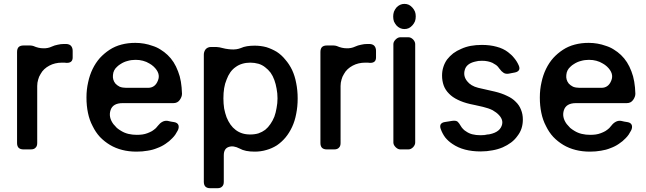

<svg xmlns="http://www.w3.org/2000/svg" viewBox="-20 -782 3384 1005"><path d="M102.5 -543.9Q85.9 -543.9 77.1 -535.2Q69.3 -526.4 69.3 -509.8Q69.3 -351.6 69.3 -33.2Q69.3 -17.6 77.1 -8.8Q85.9 0 102.5 0Q115.2 0 141.6 0Q158.2 0 166 -8.8Q174.8 -16.6 174.8 -33.2Q174.8 -132.8 174.8 -332Q174.8 -349.6 179.7 -365.2Q183.6 -380.9 192.4 -394.5Q200.2 -409.2 211.9 -419.9Q223.6 -430.7 238.3 -438.5Q252.9 -446.3 269.5 -450.2Q286.1 -454.1 304.7 -454.1Q310.5 -454.1 316.4 -454.1Q321.3 -454.1 327.1 -453.1Q342.8 -452.1 351.6 -459Q360.4 -465.8 360.4 -481.4Q360.4 -493.2 360.4 -515.6Q360.4 -532.2 351.6 -542Q343.8 -550.8 327.1 -551.8Q324.2 -551.8 321.3 -551.8Q318.4 -551.8 315.4 -551.8Q297.9 -551.8 282.2 -547.9Q265.6 -544.9 251 -538.1Q230.5 -528.3 206.1 -529.3Q181.6 -529.3 155.3 -541Q151.4 -542 147.5 -543Q143.6 -543.9 138.7 -543.9Q138.7 -543.9 137.7 -543.9Q128.9 -543.9 120.1 -543.9Q111.3 -543.9 102.5 -543.9Z M887.7 -242.2Q909.2 -242.2 920.9 -258.8Q932.6 -275.4 932.6 -291Q932.6 -292 932.6 -292Q931.6 -326.2 926.8 -354.5Q921.9 -383.8 912.1 -408.2Q902.3 -434.6 888.7 -456.1Q875 -477.5 857.4 -494.1Q839.8 -510.7 820.3 -522.5Q800.8 -535.2 778.3 -542Q756.8 -549.8 734.4 -553.7Q711.9 -557.6 688.5 -557.6Q649.4 -557.6 616.2 -548.8Q582 -540 553.7 -521.5Q525.4 -502.9 502.9 -478.5Q480.5 -453.1 464.8 -420.9Q449.2 -388.7 441.4 -351.6Q432.6 -313.5 432.6 -271.5Q432.6 -228.5 440.4 -191.4Q448.2 -153.3 464.8 -122.1Q480.5 -89.8 502.9 -65.4Q526.4 -41 555.7 -23.4Q585 -5.9 620.1 2.9Q654.3 11.7 695.3 11.7Q725.6 11.7 752.9 6.8Q779.3 2.9 802.7 -6.8Q827.1 -15.6 846.7 -29.3Q866.2 -42 881.8 -58.6Q890.6 -67.4 897.5 -77.1Q904.3 -87.9 910.2 -98.6Q918 -113.3 914.1 -127Q909.2 -139.6 892.6 -142.6Q883.8 -144.5 875 -145.5Q865.2 -147.5 857.4 -149.4Q842.8 -151.4 830.1 -144.5Q817.4 -137.7 807.6 -125Q804.7 -121.1 801.8 -118.2Q798.8 -114.3 795.9 -111.3Q786.1 -102.5 775.4 -95.7Q764.6 -89.8 752 -85Q739.3 -80.1 725.6 -78.1Q711.9 -76.2 696.3 -76.2Q672.9 -76.2 652.3 -81.1Q631.8 -85.9 614.3 -96.7Q602.5 -103.5 591.8 -112.3Q582 -122.1 573.2 -132.8Q546.9 -168.9 558.6 -205.1Q570.3 -242.2 622.1 -242.2Q622.1 -242.2 623 -242.2Q689.5 -242.2 754.9 -242.2Q821.3 -242.2 887.7 -242.2ZM610.4 -446.3Q627.9 -458 647.5 -462.9Q667 -468.8 689.5 -468.8Q710.9 -468.8 728.5 -463.9Q747.1 -459 762.7 -449.2Q768.6 -446.3 773.4 -442.4Q779.3 -438.5 784.2 -433.6Q822.3 -397.5 806.6 -360.4Q792 -322.3 754.9 -322.3Q716.8 -322.3 640.6 -322.3Q621.1 -322.3 606.4 -328.1Q592.8 -335 584 -344.7Q568.4 -364.3 571.3 -389.6Q573.2 -416 593.8 -433.6Q593.8 -433.6 593.8 -433.6Q597.7 -437.5 601.6 -440.4Q605.5 -443.4 610.4 -446.3Z M1428.7 -510.7Q1402.3 -526.4 1374 -535.2Q1344.7 -543 1312.5 -543Q1291 -543 1272.5 -540Q1254.9 -537.1 1240.2 -530.3Q1217.8 -521.5 1189.5 -523.4Q1160.2 -525.4 1128.9 -534.2Q1124 -535.2 1120.1 -535.2Q1116.2 -536.1 1111.3 -536.1Q1102.5 -536.1 1085 -536.1Q1067.4 -536.1 1056.6 -524.4Q1046.9 -511.7 1046.9 -496.1Q1046.9 -274.4 1046.9 169.9Q1046.9 185.5 1054.7 194.3Q1063.5 203.1 1080.1 203.1Q1092.8 203.1 1118.2 203.1Q1134.8 203.1 1142.6 194.3Q1151.4 186.5 1151.4 169.9Q1151.4 124 1151.4 31.2Q1151.4 -3.9 1176.8 -12.7Q1201.2 -21.5 1233.4 -4.9Q1249 3.9 1268.6 7.8Q1288.1 11.7 1313.5 11.7Q1345.7 11.7 1375 2.9Q1403.3 -4.9 1429.7 -21.5Q1455.1 -39.1 1474.6 -62.5Q1494.1 -85.9 1508.8 -117.2Q1523.4 -148.4 1530.3 -185.5Q1538.1 -223.6 1538.1 -266.6Q1538.1 -309.6 1530.3 -347.7Q1523.4 -384.8 1508.8 -416Q1508.8 -416 1508.8 -416Q1494.1 -446.3 1473.6 -469.7Q1454.1 -494.1 1428.7 -510.7ZM1368.2 -102.5Q1352.5 -90.8 1333 -84Q1313.5 -78.1 1290 -78.1Q1266.6 -78.1 1248 -84Q1229.5 -89.8 1213.9 -101.6Q1198.2 -113.3 1186.5 -129.9Q1174.8 -146.5 1166 -168Q1158.2 -189.5 1153.3 -213.9Q1149.4 -239.3 1149.4 -267.6Q1149.4 -295.9 1153.3 -320.3Q1157.2 -344.7 1166 -365.2Q1173.8 -386.7 1185.5 -403.3Q1197.3 -419.9 1212.9 -430.7Q1228.5 -442.4 1248 -448.2Q1267.6 -454.1 1290 -454.1Q1312.5 -454.1 1333 -448.2Q1352.5 -442.4 1368.2 -429.7Q1383.8 -418 1396.5 -401.4Q1408.2 -384.8 1416 -363.3Q1423.8 -341.8 1427.7 -318.4Q1432.6 -293.9 1432.6 -267.6Q1432.6 -241.2 1427.7 -216.8Q1423.8 -192.4 1416 -170.9Q1416 -170.9 1416 -170.9Q1407.2 -149.4 1395.5 -132.8Q1383.8 -115.2 1368.2 -102.5Z M1690.4 -543.9Q1673.8 -543.9 1665 -535.2Q1657.2 -526.4 1657.2 -509.8Q1657.2 -351.6 1657.2 -33.2Q1657.2 -17.6 1665 -8.8Q1673.8 0 1690.4 0Q1703.1 0 1729.5 0Q1746.1 0 1753.9 -8.8Q1762.7 -16.6 1762.7 -33.2Q1762.7 -132.8 1762.7 -332Q1762.7 -349.6 1767.6 -365.2Q1771.5 -380.9 1780.3 -394.5Q1788.1 -409.2 1799.8 -419.9Q1811.5 -430.7 1826.2 -438.5Q1840.8 -446.3 1857.4 -450.2Q1874 -454.1 1892.6 -454.1Q1898.4 -454.1 1904.3 -454.1Q1909.2 -454.1 1915 -453.1Q1930.7 -452.1 1939.5 -459Q1948.2 -465.8 1948.2 -481.4Q1948.2 -493.2 1948.2 -515.6Q1948.2 -532.2 1939.5 -542Q1931.6 -550.8 1915 -551.8Q1912.1 -551.8 1909.2 -551.8Q1906.2 -551.8 1903.3 -551.8Q1885.7 -551.8 1870.1 -547.9Q1853.5 -544.9 1838.9 -538.1Q1818.4 -528.3 1793.9 -529.3Q1769.5 -529.3 1743.2 -541Q1739.3 -542 1735.4 -543Q1731.4 -543.9 1726.6 -543.9Q1726.6 -543.9 1725.6 -543.9Q1716.8 -543.9 1708 -543.9Q1699.2 -543.9 1690.4 -543.9Z M2054.7 -742.2Q2046.9 -732.4 2042 -720.7Q2038.1 -709 2038.1 -695.3Q2038.1 -681.6 2042 -669.9Q2046.9 -659.2 2054.7 -649.4Q2063.5 -639.6 2074.2 -634.8Q2085 -629.9 2096.7 -629.9Q2109.4 -629.9 2120.1 -634.8Q2129.9 -639.6 2138.7 -649.4Q2147.5 -659.2 2152.3 -670.9Q2156.2 -682.6 2156.2 -696.3Q2156.2 -710 2152.3 -720.7Q2147.5 -732.4 2138.7 -742.2Q2129.9 -752 2120.1 -756.8Q2109.4 -761.7 2096.7 -761.7Q2085 -761.7 2074.2 -756.8Q2063.5 -752 2054.7 -742.2ZM2039.1 -550.8Q2039.1 -563.5 2050.8 -575.2Q2062.5 -586.9 2075.2 -586.9Q2085.9 -586.9 2096.7 -586.9Q2107.4 -586.9 2118.2 -586.9Q2130.9 -586.9 2142.6 -575.2Q2153.3 -563.5 2153.3 -550.8Q2153.3 -421.9 2153.3 -293Q2153.3 -164.1 2153.3 -36.1Q2153.3 -23.4 2142.6 -11.7Q2130.9 0 2118.2 0Q2107.4 0 2096.7 0Q2085.9 0 2075.2 0Q2062.5 0 2050.8 -11.7Q2039.1 -23.4 2039.1 -36.1Q2039.1 -164.1 2039.1 -293Q2039.1 -421.9 2039.1 -550.8Z M2511.7 -75.2Q2582 -80.1 2601.6 -114.3Q2621.1 -148.4 2591.8 -179.7Q2579.1 -193.4 2558.6 -205.1Q2537.1 -215.8 2507.8 -222.7Q2488.3 -226.6 2464.8 -232.4Q2441.4 -237.3 2441.4 -237.3Q2403.3 -246.1 2376 -259.8Q2347.7 -273.4 2330.1 -292Q2311.5 -310.5 2302.7 -334Q2293.9 -358.4 2293.9 -386.7Q2293.9 -411.1 2300.8 -431.6Q2307.6 -453.1 2320.3 -470.7Q2334 -488.3 2352.5 -502.9Q2371.1 -516.6 2394.5 -526.4Q2418 -537.1 2444.3 -542Q2471.7 -546.9 2502 -546.9Q2545.9 -546.9 2580.1 -537.1Q2614.3 -528.3 2639.6 -508.8Q2658.2 -495.1 2671.9 -477.5Q2686.5 -460 2695.3 -439.5Q2702.1 -423.8 2696.3 -415Q2690.4 -405.3 2673.8 -402.3Q2666 -401.4 2658.2 -399.4Q2650.4 -398.4 2643.6 -396.5Q2626 -393.6 2615.2 -401.4Q2604.5 -408.2 2595.7 -420.9Q2594.7 -421.9 2593.8 -422.9Q2592.8 -424.8 2591.8 -425.8Q2585.9 -434.6 2577.1 -441.4Q2568.4 -447.3 2557.6 -453.1Q2546.9 -458 2533.2 -460.9Q2519.5 -463.9 2502.9 -463.9Q2493.2 -463.9 2483.4 -462.9Q2473.6 -460.9 2464.8 -459Q2421.9 -448.2 2413.1 -417Q2403.3 -384.8 2424.8 -357.4Q2434.6 -344.7 2449.2 -335.9Q2463.9 -327.1 2483.4 -322.3Q2511.7 -315.4 2569.3 -302.7Q2606.4 -293.9 2633.8 -280.3Q2662.1 -267.6 2679.7 -249Q2698.2 -231.4 2707 -208Q2716.8 -184.6 2716.8 -156.2Q2716.8 -131.8 2710 -110.4Q2703.1 -88.9 2688.5 -70.3Q2674.8 -50.8 2655.3 -36.1Q2635.7 -21.5 2611.3 -10.7Q2585.9 0 2557.6 4.9Q2528.3 10.7 2496.1 10.7Q2451.2 10.7 2414.1 1Q2377 -8.8 2348.6 -28.3Q2326.2 -43 2310.5 -62.5Q2295.9 -82 2287.1 -106.4Q2284.2 -114.3 2284.2 -120.1Q2284.2 -127 2287.1 -131.8Q2293.9 -141.6 2310.5 -143.6Q2319.3 -145.5 2329.1 -146.5Q2337.9 -147.5 2346.7 -149.4Q2367.2 -152.3 2376 -144.5Q2383.8 -136.7 2391.6 -123Q2396.5 -114.3 2403.3 -107.4Q2410.2 -99.6 2418.9 -94.7Q2433.6 -84 2452.1 -79.1Q2471.7 -74.2 2495.1 -74.2Q2506.8 -74.2 2517.6 -75.2Q2528.3 -76.2 2538.1 -79.1Q2529.3 -77.1 2511.7 -75.2Z M3260.7 -242.2Q3282.2 -242.2 3293.9 -258.8Q3305.7 -275.4 3305.7 -291Q3305.7 -292 3305.7 -292Q3304.7 -326.2 3299.8 -354.5Q3294.9 -383.8 3285.2 -408.2Q3275.4 -434.6 3261.7 -456.1Q3248 -477.5 3230.5 -494.1Q3212.9 -510.7 3193.4 -522.5Q3173.8 -535.2 3151.4 -542Q3129.9 -549.8 3107.4 -553.7Q3085 -557.6 3061.5 -557.6Q3022.5 -557.6 2989.3 -548.8Q2955.1 -540 2926.8 -521.5Q2898.4 -502.9 2876 -478.5Q2853.5 -453.1 2837.9 -420.9Q2822.3 -388.7 2814.5 -351.6Q2805.7 -313.5 2805.7 -271.5Q2805.7 -228.5 2813.5 -191.4Q2821.3 -153.3 2837.9 -122.1Q2853.5 -89.8 2876 -65.4Q2899.4 -41 2928.7 -23.4Q2958 -5.9 2993.2 2.9Q3027.3 11.7 3068.4 11.7Q3098.6 11.7 3126 6.8Q3152.3 2.9 3175.8 -6.8Q3200.2 -15.6 3219.7 -29.3Q3239.3 -42 3254.9 -58.6Q3263.7 -67.4 3270.5 -77.1Q3277.3 -87.9 3283.2 -98.6Q3291 -113.3 3287.1 -127Q3282.2 -139.6 3265.6 -142.6Q3256.8 -144.5 3248 -145.5Q3238.3 -147.5 3230.5 -149.4Q3215.8 -151.4 3203.1 -144.5Q3190.4 -137.7 3180.7 -125Q3177.7 -121.1 3174.8 -118.2Q3171.9 -114.3 3168.9 -111.3Q3159.2 -102.5 3148.4 -95.7Q3137.7 -89.8 3125 -85Q3112.3 -80.1 3098.6 -78.1Q3085 -76.2 3069.3 -76.2Q3045.9 -76.2 3025.4 -81.1Q3004.9 -85.9 2987.3 -96.7Q2975.6 -103.5 2964.8 -112.3Q2955.1 -122.1 2946.3 -132.8Q2919.9 -168.9 2931.6 -205.1Q2943.4 -242.2 2995.1 -242.2Q2995.1 -242.2 2996.1 -242.2Q3062.5 -242.2 3127.9 -242.2Q3194.3 -242.2 3260.7 -242.2ZM2983.4 -446.3Q3001 -458 3020.5 -462.9Q3040 -468.8 3062.5 -468.8Q3084 -468.8 3101.6 -463.9Q3120.1 -459 3135.7 -449.2Q3141.6 -446.3 3146.5 -442.4Q3152.3 -438.5 3157.2 -433.6Q3195.3 -397.5 3179.7 -360.4Q3165 -322.3 3127.9 -322.3Q3089.8 -322.3 3013.7 -322.3Q2994.1 -322.3 2979.5 -328.1Q2965.8 -335 2957 -344.7Q2941.4 -364.3 2944.3 -389.6Q2946.3 -416 2966.8 -433.6Q2966.8 -433.6 2966.8 -433.6Q2970.7 -437.5 2974.6 -440.4Q2978.5 -443.4 2983.4 -446.3Z"/></svg>

Font: DeepSea
Style: Medium
Weight: 500
Designer: Stem
Version: Version 3.019;git-0a5106e0b